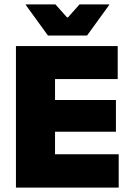

<svg xmlns="http://www.w3.org/2000/svg" viewBox="-20 -847 594 867"><path d="M52 0V-639H228.5V0ZM104.5 0V-150.5H516V0ZM156 -252V-395.5H503.5V-252ZM104.5 -490V-639H511.5V-490ZM196.5 -686.5 96.5 -824.5V-827H230.5L282.5 -768.5H287L339 -827H473V-824.5L373 -686.5Z"/></svg>

Font: Anek Latin Medium ExtraBold
Style: Regular
Weight: 800
Version: Version 1.003